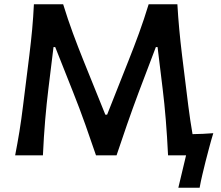

<svg xmlns="http://www.w3.org/2000/svg" viewBox="-20 -733 1042 906"><path d="M51.5 0Q62.5 -56.5 71.8 -113.2Q81 -170 89 -236L118.5 -472.5Q126.5 -537.5 131.8 -594.5Q137 -651.5 140 -713H278Q300 -641.5 324 -576.5Q348 -511.5 374 -447L477 -192H485.5L586.5 -447Q612.5 -512 636 -576.5Q659.5 -641 681.5 -713H817Q820.5 -652.5 825.8 -595.5Q831 -538.5 839 -472.5L868.5 -234Q877.5 -163 888.5 -100Q913.5 -100.5 938.2 -101.5Q963 -102.5 986.5 -104.5Q975.5 -68.5 966.8 -35.2Q958 -2 950 29Q942.5 59.5 935 90.8Q927.5 122 922 153H821.5L858 0H773Q764.5 -177 747.5 -314L723.5 -511H715.5L635 -299Q606 -221.5 579.2 -144.5Q552.5 -67.5 530 0H433Q411.5 -64 383.2 -143.5Q355 -223 325 -298L240.5 -511H232.5L208.5 -315Q200 -246 193.2 -166.8Q186.5 -87.5 182.5 0Z"/></svg>

Font: Commissioner Flair Medium
Style: Regular
Weight: 500
Designer: Kostas Bartsokas
Foundry: Kostas Bartsokas
Version: Version 1.000; ttfautohint (v1.8.3)